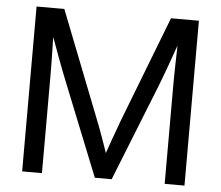

<svg xmlns="http://www.w3.org/2000/svg" viewBox="-52 -786 971 844"><g transform="rotate(5 434.0 -364.0)"><path d="M75.7 0V-727.5H198.2L381.3 -260.3Q387.7 -244.6 396.5 -221.4Q405.3 -198.2 414.3 -172.4Q423.3 -146.5 431.6 -123Q439.9 -99.6 445.3 -83.5H425.3Q430.7 -99.1 438.7 -122.6Q446.8 -146 456.1 -171.9Q465.3 -197.8 473.9 -220.9Q482.4 -244.1 488.3 -260.3L668.9 -727.5H792V0H704.6V-420.4Q704.6 -443.8 704.8 -470.9Q705.1 -498 705.8 -527.3Q706.5 -556.6 707.3 -586.2Q708 -615.7 708.5 -644H719.7Q707.5 -609.9 696 -576.9Q684.6 -543.9 673.8 -514.9Q663.1 -485.8 654.1 -461.7Q645 -437.5 638.2 -420.4L470.7 0H396.5L228 -420.4Q221.2 -437.5 211.9 -461.4Q202.6 -485.4 191.9 -514.4Q181.2 -543.5 169.2 -576.4Q157.2 -609.4 144 -644H159.2Q160.2 -616.7 160.6 -587.2Q161.1 -557.6 161.9 -528.3Q162.6 -499 162.8 -471.4Q163.1 -443.8 163.1 -420.4V0Z"/></g></svg>

Font: Inter 28pt
Style: Regular
Weight: 400
Designer: Rasmus Andersson
Foundry: rsms
Version: Version 4.001;git-66647c0bb